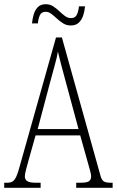

<svg xmlns="http://www.w3.org/2000/svg" viewBox="-21 -892 555 912"><path d="M-1 0V-24H13Q30 -24 39.5 -30.5Q49 -37 57 -54.5Q65 -72 74 -107L245 -714H273L455 -62Q461 -38 471 -31Q481 -24 506 -24H514V0H341V-24H361Q392 -24 402 -31.5Q412 -39 412 -55Q412 -63 407 -81Q402 -99 397 -117L360 -249H148L115 -132Q110 -113 103.5 -89.5Q97 -66 97 -54Q97 -40 108 -32Q119 -24 150 -24H172V0ZM158 -279H352L295 -490Q280 -545 270 -583Q260 -621 254 -647Q250 -621 239.5 -584Q229 -547 218 -505ZM315 -771Q295 -771 279 -781Q263 -791 249 -804Q235 -817 222.5 -826.5Q210 -836 196 -836Q176 -836 168.5 -820Q161 -804 159 -781H131Q133 -802 139 -823Q145 -844 158.5 -858Q172 -872 197 -872Q216 -872 231.5 -862Q247 -852 260.5 -839Q274 -826 287.5 -816Q301 -806 316 -806Q337 -806 344.5 -823Q352 -840 354 -862H383Q381 -840 374.5 -819.5Q368 -799 354 -785Q340 -771 315 -771Z"/></svg>

Font: Noto Serif ExtraCondensed ExtraLight
Style: Regular
Weight: 200
Width: 2
Designer: Monotype Design Team
Foundry: Monotype Imaging Inc.
Version: Version 2.015